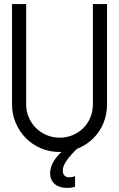

<svg xmlns="http://www.w3.org/2000/svg" viewBox="-20 -720 582 940"><path d="M108.1 -209.1Q108.1 -175.3 121 -145.2Q133.8 -115.2 156.1 -93.2Q178.3 -71.2 208.1 -58.6Q237.9 -46 272.2 -46Q306.1 -46 336.1 -58.6Q366.2 -71.2 388.1 -93.2Q410.1 -115.2 422.5 -145.2Q434.8 -175.3 434.8 -209.1V-700H504V-209.1Q504 -160.1 486.6 -117.7Q469.2 -75.3 437.6 -43.7Q406.1 -12.1 363.6 6.1Q321.2 24.2 272.2 24.2Q223.2 24.2 180.6 6.1Q137.9 -12.1 106.6 -43.7Q75.3 -75.3 57.1 -117.7Q38.9 -160.1 38.9 -209.1V-700H108.1ZM360.6 5.1Q287.4 74.2 287.4 114.1Q287.4 148 320.2 148Q335.4 148 347.5 141.9V193.9Q333.3 200 307.6 200Q270.2 200 247.7 180.6Q225.3 161.1 225.3 127.3Q225.3 67.2 302.5 5.1Z"/></svg>

Font: Myanmar KatKuu
Style: Regular
Weight: 400
Designer: Khon Soe Zaw Thu
Foundry: MPUA
Version: Version 1.00 September 13, 2016, initial release